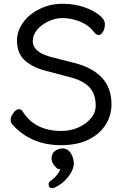

<svg xmlns="http://www.w3.org/2000/svg" viewBox="-20 -739 657 1009"><path d="M255.4 250Q235.4 250 235.4 230Q235.4 220.2 243.2 212.9Q262.2 201.2 277.6 182.1Q293 163.1 297.4 150.9Q283.2 150.9 274.9 141.1Q251 119.1 251 93.5Q251 67.9 269 54.4Q287.1 41 310.1 41Q333 41 348.6 61Q364.3 81.1 368.2 116.2Q368.2 152.8 338.1 190.9Q308.1 229 266.1 247.1Q260.3 250 255.4 250ZM300.3 23.9Q141.1 23.9 43 -86.9Q36.1 -94.2 36.1 -110.1Q36.1 -126 50.5 -145.5Q64.9 -165 78.6 -165Q92.3 -165 98.1 -154.8Q162.1 -50.8 302.2 -50.8Q350.1 -50.8 391.1 -68.8Q432.1 -86.9 457.5 -116.9Q482.9 -147 482.9 -184.1Q482.9 -246.1 449.5 -281Q416 -315.9 349.1 -333L232.9 -363.8Q158.2 -380.9 113.8 -418.5Q69.3 -456.1 69.3 -525.9Q69.3 -576.2 101.3 -620.6Q133.3 -665 188.7 -692.1Q244.1 -719.2 307.6 -719.2Q371.1 -719.2 420.2 -702.1Q469.2 -685.1 500.2 -661.1Q531.2 -637.2 531.2 -612.5Q531.2 -587.9 520.8 -571.5Q510.3 -555.2 500.2 -555.2Q490.2 -555.2 481.9 -562L469.2 -576.2Q436 -618.2 368.2 -636.2Q339.4 -644 304.7 -644Q270 -644 232.7 -626Q195.3 -607.9 173.8 -581.1Q152.3 -554.2 152.3 -522.9Q152.3 -460.9 262.2 -436L371.1 -408.2Q565.9 -357.9 565.9 -191.9Q565.9 -131.8 534.4 -82.5Q502.9 -33.2 444.1 -4.6Q385.3 23.9 300.3 23.9Z"/></svg>

Font: LXGW WenKai GB Screen
Style: Regular
Weight: 400
Designer: LXGW / Fontworks Inc.
Foundry: LXGW / Fontworks Inc.
Version: Version 1.321;February 19, 2024;FontCreator 14.0.0.2901 64-b